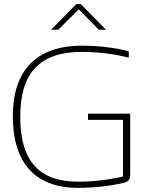

<svg xmlns="http://www.w3.org/2000/svg" viewBox="-20 -900 704 929"><path d="M603 -621V-652C540 -669 454 -679 377 -679C152 -679 42 -555 42 -338C42 -115 147 9 358 9C437 9 518 -1 578 -15C602 -21 610 -32 610 -55V-350H406V-320H575V-46C505 -29 425 -21 359 -21C163 -21 78 -127 78 -335C78 -544 169 -649 377 -649C446 -649 530 -640 603 -621ZM227 -756H262L361 -855L458 -756H493L371 -880H349Z"/></svg>

Font: LT Wave Text Thin
Style: Regular
Weight: 100
Designer: Daniel Lyons
Version: Version 2.5 (Glyphs App)